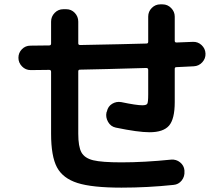

<svg xmlns="http://www.w3.org/2000/svg" viewBox="-20 -820 1040 890"><path d="M122.1 -495.1Q98.6 -495.1 82 -512.2Q65.4 -529.3 65.4 -552.2Q65.4 -575.2 81.5 -591.8Q97.7 -608.4 121.1 -608.4Q135.7 -608.4 165 -608.9Q194.3 -609.4 208 -609.4Q216.8 -609.4 216.8 -618.2V-719.7Q216.8 -743.2 233.4 -760.3Q250 -777.3 273.4 -777.3H287.1Q310.5 -777.3 326.7 -760.3Q342.8 -743.2 342.8 -719.7V-619.1Q342.8 -611.3 351.6 -611.3Q558.6 -615.2 659.2 -618.2Q667 -618.2 667 -627V-743.2Q667 -766.6 683.6 -783.2Q700.2 -799.8 722.7 -799.8H733.4Q756.8 -799.8 773.4 -782.7Q790 -765.6 790 -743.2V-630.9Q790 -623 797.9 -623Q824.2 -624 874 -626Q897.5 -627 914.6 -610.8Q931.6 -594.7 932.6 -571.8Q933.6 -548.8 917.5 -531.2Q901.4 -513.7 877.9 -512.7Q864.3 -511.7 837.9 -510.7Q811.5 -509.8 797.9 -508.8Q790 -508.8 790 -501V-346.7Q790 -268.6 763.7 -237.8Q737.3 -207 672.9 -207Q620.1 -207 516.6 -228.5Q493.2 -233.4 481 -254.9Q468.8 -276.4 473.6 -298.8L475.6 -303.7Q480.5 -327.1 500 -338.9Q519.5 -350.6 542 -346.7Q612.3 -332 639.6 -332Q658.2 -332 662.6 -338.9Q667 -345.7 667 -381.8V-496.1Q667 -504.9 658.2 -504.9Q456.1 -499 350.6 -497.1Q342.8 -497.1 342.8 -489.3V-200.2Q342.8 -140.6 357.4 -113.8Q372.1 -86.9 412.1 -77.1Q452.1 -67.4 543 -67.4Q648.4 -67.4 773.4 -80.1Q796.9 -82 814.9 -67.4Q833 -52.7 835 -30.3V-26.4Q836.9 -2 822.3 16.6Q807.6 35.2 784.2 37.1Q664.1 49.8 543 49.8Q407.2 49.8 339.4 28.3Q271.5 6.8 244.1 -44.4Q216.8 -95.7 216.8 -200.2V-487.3Q216.8 -496.1 208 -496.1Q194.3 -496.1 165 -495.6Q135.7 -495.1 122.1 -495.1Z"/></svg>

Font: Rounded Mgen+ 1m bold
Style: Bold
Weight: 700
Designer: [Source Han Sans]
Ryoko NISHIZUKA  (kana & ideographs); Paul D. Hunt (Latin, Greek & Cyrillic); Wenlong ZHANG  (bopomofo
Version: Version 1.059.20150602